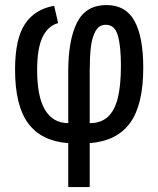

<svg xmlns="http://www.w3.org/2000/svg" viewBox="-20 -578 640 778"><path d="M256.5 2Q148 -6 94.5 -77.8Q41 -149.5 41 -296Q41 -420 81 -480.5Q121 -541 199.5 -554.5L215.5 -484.5Q173.5 -472.5 152 -426.8Q130.5 -381 130.5 -294.5Q130.5 -185 163 -132Q195.5 -79 256.5 -79V-288.5Q256.5 -416 292.2 -486.8Q328 -557.5 411.5 -557.5Q489.5 -557.5 525 -493Q560.5 -428.5 560.5 -303Q560.5 -153.5 507.2 -80Q454 -6.5 343.5 2V180H256.5ZM470 -311Q470 -391.5 457.5 -434.5Q445 -477.5 409 -477.5Q381 -477.5 366.8 -451.5Q352.5 -425.5 348 -385.2Q343.5 -345 343.5 -288.5V-79Q388.5 -79 416.2 -103.8Q444 -128.5 457 -179.5Q470 -230.5 470 -311Z"/></svg>

Font: JuliaMono Medium
Style: Regular
Weight: 500
Monospace: yes
Designer: cormullion
Foundry: corm
Version: Version 0.054; ttfautohint (v1.8.4)